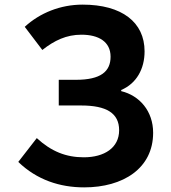

<svg xmlns="http://www.w3.org/2000/svg" viewBox="-20 -796 740 830"><path d="M59 -96C140 -18 239 14 344 14C512 14 642 -68 642 -222C642 -316 583 -383 504 -402V-407C570 -435 605 -498 605 -574C605 -700 507 -776 337 -776C241 -776 152 -740 87 -680L163 -580C215 -621 267 -646 332 -646C406 -646 458 -616 458 -551C458 -487 416 -451 308 -451H234V-340H331C440 -340 495 -307 495 -233C495 -157 431 -116 342 -116C266 -116 202 -141 139 -199Z"/></svg>

Font: Kawkab Mono
Style: Bold
Weight: 700
Monospace: yes
Designer: Abdullah Arif
Foundry: Abdullah Arif
Version: Version 1.000;PS 000.500;hotconv 1.0.88;makeotf.lib2.5.64775